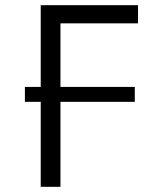

<svg xmlns="http://www.w3.org/2000/svg" viewBox="-20 -720 594 740"><path d="M137 0V-700H512V-630H213V0ZM76 -327.5V-385H499.5V-327.5Z"/></svg>

Font: Geologica Roman ExtraLight
Style: Regular
Weight: 250
Designer: Sindre Bremnes, Frode Helland
Foundry: Monokrom Skriftforlag AS
Version: Version 1.010;gftools[0.9.28]